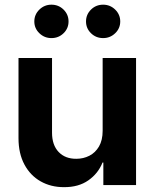

<svg xmlns="http://www.w3.org/2000/svg" viewBox="-20 -771 644 800"><path d="M407.7 -226.1V-529.3H546.9V0H410.6V-93.8H407.2Q389.2 -48.3 348.1 -19.5Q307.1 9.3 246.1 8.8Q191.9 8.8 149.2 -15.4Q106.4 -39.6 81.8 -85.4Q57.1 -131.3 57.1 -195.3V-529.3H196.8V-218.3Q196.8 -166.5 224.4 -137.7Q252 -108.9 298.3 -109.4Q327.6 -109.4 352.5 -122.1Q377.4 -134.8 392.6 -160.9Q407.7 -187 407.7 -226.1ZM409.7 -612.3Q379.9 -612.3 359.1 -632.6Q338.4 -652.8 338.4 -681.6Q338.4 -710.4 359.1 -731Q379.9 -751.5 409.7 -751.5Q439 -751.5 460 -731Q481 -710.4 481 -681.6Q481 -652.8 460 -632.6Q439 -612.3 409.7 -612.3ZM194.3 -612.3Q165 -612.3 144 -632.6Q123 -652.8 123 -681.6Q123 -710.4 144 -731Q165 -751.5 194.3 -751.5Q224.1 -751.5 244.9 -731Q265.6 -710.4 265.6 -681.6Q265.6 -652.8 244.9 -632.6Q224.1 -612.3 194.3 -612.3Z"/></svg>

Font: Inter Cardless Tabular Bold
Style: Bold
Weight: 700
Designer: Rasmus Andersson
Foundry: rsms
Version: Version 4.000;git-4fc901f